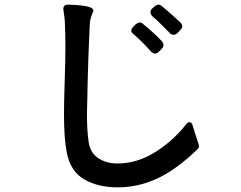

<svg xmlns="http://www.w3.org/2000/svg" viewBox="-20 -785 1040 828"><path d="M728 -635Q737 -635 745 -642L758 -656Q766 -664 766 -672Q766 -680 757 -689Q720 -724 680 -757Q672 -765 663 -765Q656 -765 646 -757L637 -749Q629 -742 629 -732Q629 -722 639 -713Q659 -697 711 -644Q718 -635 728 -635ZM268 -127Q256 -186 256 -293Q256 -335 258 -401L259 -434Q262 -529 262 -582Q262 -641 260 -678Q260 -703 254 -739L253 -746Q253 -765 274 -765Q339 -763 365 -755Q383 -748 383 -740Q383 -737 375.5 -719.5Q368 -702 367 -676L364 -610Q363 -587 361 -533.5Q359 -480 358 -432L357 -381Q355 -321 355 -294Q355 -223 362 -175Q368 -127 403 -103.5Q438 -80 486 -80Q571 -80 648.5 -128.5Q726 -177 782 -248Q789 -258 797 -258Q808 -258 812 -240Q818 -219 822.5 -206Q827 -193 829 -186Q838 -161 838 -155Q838 -148 833 -143Q743 -55 660 -16Q577 23 487 23Q404 23 344 -11Q284 -45 268 -127ZM649 -554Q657 -554 664 -561L676 -573Q685 -582 685 -591Q685 -599 678 -607Q649 -639 599 -680Q591 -688 582 -688Q575 -688 565 -680L556 -671Q546 -661 546 -652Q546 -647 551 -642Q596 -603 630 -564Q639 -554 649 -554Z"/></svg>

Font: Shippori Gothic B2 Bold
Style: Regular
Weight: 700
Designer: FONTDASU
Foundry: FONTDASU / Google Inc. / but / Adobe
Version: Version 1.130